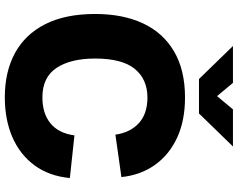

<svg xmlns="http://www.w3.org/2000/svg" viewBox="-115 -862 987 797"><g transform="rotate(90 378.5 -463.5)"><path d="M384 10Q278 10 200.5 -32Q123 -74 80.5 -157.5Q38 -241 38 -365Q38 -479 76.5 -562.5Q115 -646 192.5 -692Q270 -738 385 -738Q481 -738 552 -705Q623 -672 665 -612.5Q707 -553 715 -474L539 -449Q530 -511 491 -546.5Q452 -582 385 -582Q309 -582 266 -529.5Q223 -477 223 -365Q223 -263 262 -204.5Q301 -146 384 -146Q451 -146 492 -179.5Q533 -213 542 -279L719 -260Q711 -174 666.5 -113.5Q622 -53 549.5 -21.5Q477 10 384 10ZM308 -796 171 -937H324L379 -871L434 -937H588L451 -796Z"/></g></svg>

Font: BDO Grotesk ExtraBold
Style: Regular
Weight: 800
Designer: Deni Anggara
Foundry: Lokal Container
Version: Version 2.000